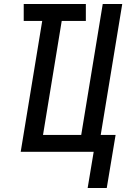

<svg xmlns="http://www.w3.org/2000/svg" viewBox="-20 -755 640 955"><path d="M511 180H416L446 0H83L190 -651H98V-735H407V-651H287L194 -84H384L491 -735H588L481 -84H555Z"/></svg>

Font: Iosevka Aile Medium Oblique
Style: Regular
Weight: 500
Italic angle: -9°
Designer: Belleve Invis
Foundry: Belleve Invis
Version: Version 31.1.0; ttfautohint (v1.8.4)